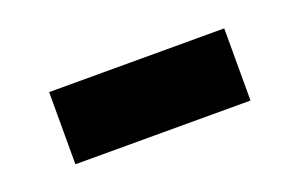

<svg xmlns="http://www.w3.org/2000/svg" viewBox="-34 -419 476 305"><g transform="rotate(-20 204.0 -266.0)"><path d="M56 -205V-327H352V-205Z"/></g></svg>

Font: Titillium Web SemiBold
Style: Regular
Weight: 600
Designer: Mohamed Gaber, Accademia di Belle Arti di Urbino
Foundry: Kief Type Foundry, Accademia di Belle Arti di Urbino
Version: Version 3.000; ttfautohint (v1.8.4)